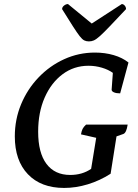

<svg xmlns="http://www.w3.org/2000/svg" viewBox="-20 -914 680 946"><path d="M168 -265Q168 -161 209 -106.5Q250 -52 326 -52Q385 -52 429 -82L454 -235L379 -252Q382 -269 387 -279Q392 -289 404 -300H609Q603 -260 588 -254L554 -242L525 -58Q472 -24 413 -6Q354 12 296 12Q182 12 117.5 -55.5Q53 -123 53 -242Q53 -326 84 -400.5Q115 -475 170 -532.5Q225 -590 296.5 -622.5Q368 -655 448 -655Q497 -655 540 -642.5Q583 -630 613 -606L572 -454Q553 -454 541.5 -459Q530 -464 530 -472L536 -555Q514 -571 482 -580.5Q450 -590 416 -590Q344 -590 288 -548Q232 -506 200 -433Q168 -360 168 -265ZM418 -710Q405 -710 395 -715Q385 -720 372.5 -736Q360 -752 339.5 -784Q319 -816 286 -869Q286 -879 295.5 -886.5Q305 -894 315 -894L432 -798L580 -894Q588 -894 594.5 -886.5Q601 -879 601 -869Q551 -816 520.5 -784Q490 -752 472 -736Q454 -720 442.5 -715Q431 -710 418 -710Z"/></svg>

Font: Petrona SemiBold
Style: Italic
Weight: 600
Italic angle: -9°
Designer: Ringo R. Seeber
Foundry: Ringo R. Seeber
Version: Version 2.001; ttfautohint (v1.8.3)